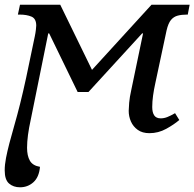

<svg xmlns="http://www.w3.org/2000/svg" viewBox="-20 -556 826 816"><path d="M65 240Q37 240 18.5 224Q0 208 0 168Q0 144 5.5 115.5Q11 87 20 52.5Q29 18 41 -23.5Q53 -65 65.5 -115Q78 -165 91 -225L128 -402Q131 -416 132.5 -429.5Q134 -443 134 -447Q134 -477 113.5 -485.5Q93 -494 64 -494H56L65 -536H236L371 -259L624 -536H786L778 -494H774Q752 -494 735 -489.5Q718 -485 706.5 -471Q695 -457 688 -427L640 -202Q634 -175 630.5 -149.5Q627 -124 627 -101Q627 -78 635.5 -65.5Q644 -53 663 -53Q677 -53 691 -58.5Q705 -64 724 -75L742 -46Q720 -27 686.5 -8.5Q653 10 615 10Q585 10 565.5 -4Q546 -18 536.5 -39.5Q527 -61 527 -85Q527 -96 529 -119.5Q531 -143 538 -174L588 -414H584L356 -165H310L189 -414H185L111 -49Q107 -31 104 -14.5Q101 2 99 17Q97 32 96 46Q95 60 95 72Q95 106 107 127Q119 148 150 153Q146 197 122 218.5Q98 240 65 240Z"/></svg>

Font: Noto Serif
Style: Italic
Weight: 400
Italic angle: -12°
Designer: Monotype Design Team
Foundry: Monotype Imaging Inc.
Version: Version 2.013